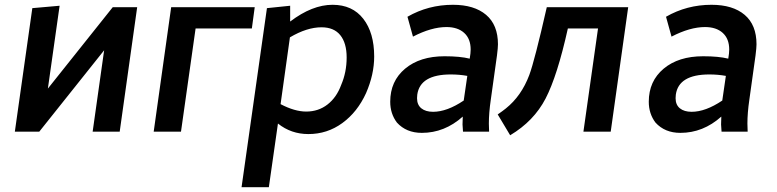

<svg xmlns="http://www.w3.org/2000/svg" viewBox="-20 -550 3244 802"><path d="M480 0 553 -520H451L180 -180L229 -526L115 -516L42 0H144L415 -340L367 0Z M736 0 797 -431H1032L1044 -520H695L622 0Z M1103 232 1141 -34Q1196 10 1268 10Q1347 10 1410 -36Q1473 -82 1509 -161Q1543 -239 1543 -314Q1543 -413 1497.5 -471.5Q1452 -530 1369 -530Q1284 -530 1192 -460V-526L1095 -516L989 232ZM1259 -84Q1211 -84 1152 -115L1191 -394Q1262 -436 1323 -436Q1375 -436 1401.5 -403Q1428 -370 1428 -310Q1428 -248 1405 -195Q1386 -143 1348 -113.5Q1310 -84 1259 -84Z M1742 5Q1837 5 1913 -63L1912 -30L1914 0H2023L2022 -34Q2022 -78 2030 -133L2056 -319Q2060 -351 2060 -365Q2060 -446 2010.5 -488Q1961 -530 1872 -530Q1769 -530 1682 -480L1705 -397Q1782 -437 1845 -437Q1892 -437 1919 -412.5Q1946 -388 1946 -343Q1946 -328 1942 -305Q1902 -315 1837 -315Q1734 -315 1672 -263Q1610 -211 1610 -125Q1610 -75 1638 -38Q1677 5 1742 5ZM1789 -83Q1758 -83 1740 -97.5Q1722 -112 1722 -140L1723 -155Q1735 -239 1863 -239Q1899 -239 1932 -233L1917 -130Q1847 -83 1789 -83Z M2111 15Q2210 -44 2259 -138.5Q2308 -233 2352 -431H2478L2417 0H2531L2604 -520H2264Q2213 -296 2191 -237Q2158 -149 2093 -97Q2078 -85 2059 -72Z M2822 5Q2917 5 2993 -63L2992 -30L2994 0H3103L3102 -34Q3102 -78 3110 -133L3136 -319Q3140 -351 3140 -365Q3140 -446 3090.5 -488Q3041 -530 2952 -530Q2849 -530 2762 -480L2785 -397Q2862 -437 2925 -437Q2972 -437 2999 -412.5Q3026 -388 3026 -343Q3026 -328 3022 -305Q2982 -315 2917 -315Q2814 -315 2752 -263Q2690 -211 2690 -125Q2690 -75 2718 -38Q2757 5 2822 5ZM2869 -83Q2838 -83 2820 -97.5Q2802 -112 2802 -140L2803 -155Q2815 -239 2943 -239Q2979 -239 3012 -233L2997 -130Q2927 -83 2869 -83Z"/></svg>

Font: Brisa Sans Medium
Style: Italic
Weight: 600
Italic angle: -8°
Designer: Dalton Maag Ltd
Foundry: Dalton Maag Ltd
Version: Version 1.101;July 10, 2019;FontCreator 11.5.0.2425 64-bit